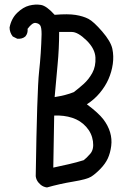

<svg xmlns="http://www.w3.org/2000/svg" viewBox="-20 -824 540 832"><path d="M183.6 -11.7Q168 -13.7 156.2 -23.4L146.5 -33.2Q136.7 -44.9 134.8 -60.5Q140.6 -434.6 149.4 -513.7Q158.2 -592.8 160.2 -675.8Q160.2 -705.1 154.3 -713.9Q148.4 -722.7 134.3 -724.6Q120.1 -726.6 99.6 -699.2Q101.6 -679.7 89.8 -666Q76.2 -654.3 54.7 -656.2L35.2 -666Q21.5 -683.6 21.5 -705.1Q29.3 -744.1 54.7 -768.6Q80.1 -793 106.4 -799.8Q132.8 -806.6 157.2 -802.7Q181.6 -798.8 216.8 -759.8Q274.4 -764.6 307.6 -759.3Q340.8 -753.9 363.3 -742.2Q385.7 -730.5 422.9 -687.5Q460 -644.5 466.8 -612.8Q473.6 -581.1 468.8 -546.9Q463.9 -512.7 450.2 -481.4Q436.5 -450.2 412.6 -421.4Q388.7 -392.6 356.4 -372.1Q407.2 -334 427.7 -307.1Q448.2 -280.3 457 -251Q465.8 -221.7 461.9 -191.4Q458 -161.1 447.3 -137.7Q436.5 -114.3 414.6 -91.8Q392.6 -69.3 374.5 -58.1Q356.4 -46.9 297.4 -37.1Q238.3 -27.3 183.6 -11.7ZM342.8 -129.9Q354.5 -138.7 371.1 -157.7Q387.7 -176.8 382.8 -211.9Q377.9 -247.1 353.5 -274.4Q329.1 -301.8 293 -313.5Q256.8 -325.2 214.8 -323.2L210.9 -97.7Q247.1 -105.5 279.3 -112.8Q311.5 -120.1 342.8 -129.9ZM299.8 -424.8Q319.3 -439.5 341.8 -459.5Q364.3 -479.5 379.9 -507.8Q395.5 -536.1 393.6 -574.7Q391.6 -613.3 354.5 -649.4Q317.4 -685.5 291 -685.5Q264.6 -685.5 236.3 -685.5Q236.3 -613.3 229.5 -543.5Q222.7 -473.6 216.8 -403.3Q266.6 -411.1 299.8 -424.8Z"/></svg>

Font: NaikaiFont
Style: Regular
Weight: 400
Version: Version 1.67